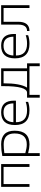

<svg xmlns="http://www.w3.org/2000/svg" viewBox="1348 -1902 738 3475"><g transform="rotate(-90 1717.5 -164.0)"><path d="M73.2 0V-512.7H485.8V0H434.6V-468.8H124.5V0Z M683.6 -75.2Q775.9 -48.8 841.3 -48.8Q1040 -48.8 1040 -270Q1040 -466.8 842.3 -466.8Q773.9 -466.8 683.6 -455.1ZM632.3 -491.7Q734.4 -512.7 843.3 -512.7Q1089.8 -512.7 1089.8 -269Q1089.8 0 841.8 0Q780.3 0 683.6 -24.4V185.5H632.3Z M1423.3 -512.7Q1633.8 -512.7 1633.8 -279.8Q1633.8 -263.2 1632.8 -245.1H1243.7Q1243.7 -43.9 1456.5 -43.9Q1543.9 -43.9 1611.8 -68.4V-24.4Q1543.9 0 1456.5 0Q1192.4 0 1192.4 -262.2Q1192.4 -512.7 1423.3 -512.7ZM1243.7 -291H1584.5Q1581.5 -469.7 1423.3 -469.7Q1252.4 -469.7 1243.7 -291Z M1870.1 -43.9H2167.5V-468.8H1947.8Q1947.8 -166.5 1870.1 -43.9ZM1687.5 185.5V-43.9H1777.3Q1896.5 -43.9 1896.5 -468.8V-512.7H2218.8V-43.9H2309.1V185.5H2257.8V0H1738.3V185.5Z M2630.4 -512.7Q2840.8 -512.7 2840.8 -279.8Q2840.8 -263.2 2839.8 -245.1H2450.7Q2450.7 -43.9 2663.6 -43.9Q2751 -43.9 2818.8 -68.4V-24.4Q2751 0 2663.6 0Q2399.4 0 2399.4 -262.2Q2399.4 -512.7 2630.4 -512.7ZM2450.7 -291H2791.5Q2788.6 -469.7 2630.4 -469.7Q2459.5 -469.7 2450.7 -291Z M2894.5 -43.9Q3010.3 -43.9 3010.3 -205.1V-512.7H3361.8V0H3310.5V-468.8H3061.5V-205.1Q3061.5 0 2894.5 0Z"/></g></svg>

Font: Voltera Light
Style: Light
Weight: 300
Designer: Bernd Montag
Version: Version 1.301